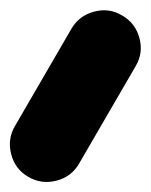

<svg xmlns="http://www.w3.org/2000/svg" viewBox="-34 -187 301 382"><path d="M22.5 165Q-3.9 149.9 -11.7 119.9Q-19.5 89.8 -4.4 64L107.9 -129.4Q123 -155.8 153.1 -163.8Q183.1 -171.9 209 -156.2Q235.4 -141.1 243.4 -111.3Q251.5 -81.5 235.8 -55.2L123.5 138.2Q108.4 164.6 78.6 172.4Q48.8 180.2 22.5 165Z"/></svg>

Font: Mikhak-FD ExtraBold
Style: Regular
Weight: 800
Designer: Amin Abedi
Version: Version 3.2